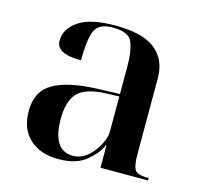

<svg xmlns="http://www.w3.org/2000/svg" viewBox="-86 -641 778 745"><g transform="rotate(15 302.5 -269.0)"><path d="M209 10Q280 10 320 -23Q360 -56 374 -90H376V0H567V-10H560Q520 -10 510.5 -27Q501 -44 501 -88V-394Q501 -466 451.5 -507Q402 -548 289 -548Q191 -548 143 -516Q95 -484 95 -435Q95 -383 195 -383Q195 -463 209.5 -500.5Q224 -538 282 -538Q347 -538 361 -502.5Q375 -467 375 -409V-296L289 -293Q169 -289 109.5 -255Q50 -221 50 -141Q50 -69 93 -29.5Q136 10 209 10ZM260 -17Q178 -17 178 -144Q178 -214 208 -247Q238 -280 317 -284L375 -286V-147Q375 -108 340.5 -62.5Q306 -17 260 -17Z"/></g></svg>

Font: Noto Serif Display Semi
Style: Regular
Weight: 600
Designer: Monotype Design Team
Foundry: Monotype Imaging Inc.
Version: Version 1.900